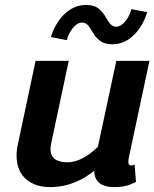

<svg xmlns="http://www.w3.org/2000/svg" viewBox="-20 -745 622 773"><path d="M325 -725C254.2 -725 204.2 -660 185 -595.8L249.2 -583.3C255.8 -613.3 281.7 -654.2 310 -654.2C335.8 -654.2 341.7 -630 358.3 -606.7C376.7 -580.8 395 -566.7 433.3 -566.7C504.2 -566.7 553.3 -631.7 572.5 -695.8L509.2 -708.3C501.7 -678.3 476.7 -637.5 448.3 -637.5C422.5 -637.5 415 -663.3 400 -685C380 -713.3 363.3 -725 325 -725ZM448.3 -500 374.2 -154.2C340 -120.8 296.7 -91.7 252.5 -91.7C215.8 -91.7 183.3 -102.5 183.3 -144.2C183.3 -150.8 184.2 -158.3 185.8 -166.7L256.7 -500H123.3L52.5 -166.7C48.3 -149.2 46.7 -132.5 46.7 -118.3C46.7 -31.7 106.7 8.3 181.7 8.3C259.2 8.3 318.3 -24.2 359.2 -57.5C360 -16.7 384.2 8.3 440 8.3C487.5 8.3 507.5 -3.3 527.5 -12.5L521.7 -83.3C521.7 -83.3 511.7 -76.7 504.2 -79.2C499.2 -80.8 496.7 -85 496.7 -93.3C496.7 -98.3 497.5 -105.8 500 -116.7L581.7 -500Z"/></svg>

Font: BoonHome
Style: Bold Oblique
Weight: 700
Italic angle: -12°
Designer: Sungsit Sawaiwan
Foundry: Sungsit Sawaiwan
Version: Version 0.2